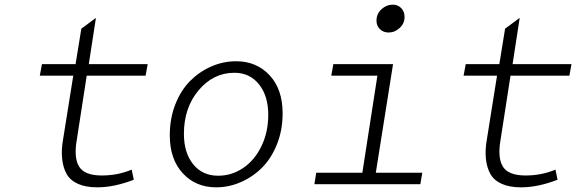

<svg xmlns="http://www.w3.org/2000/svg" viewBox="-20 -782 2446 815"><path d="M393.1 13.2Q343.8 13.2 310.8 -1.7Q277.8 -16.6 262.7 -43.7Q247.6 -70.8 243.7 -108.4Q239.7 -146 248 -191.9L291 -460.9H148.9L158.2 -509.8H300.8L325.2 -660.2L387.2 -706.1L356.9 -509.8H606.9L598.1 -460.9H348.1L306.2 -189.9Q292.5 -112.8 315.7 -75Q338.9 -37.1 412.1 -37.1Q480 -37.1 539.1 -62L547.9 -19Q464.4 13.2 393.1 13.2Z M897.5 13.2Q811 13.2 755.9 -46.4Q700.7 -106 700.7 -208Q700.7 -279.3 724.4 -339.4Q748 -399.4 787.4 -438.7Q826.7 -478 877.2 -500Q927.7 -522 982.4 -522Q1068.8 -522 1124.3 -462.6Q1179.7 -403.3 1179.7 -300.8Q1179.7 -230 1155.8 -169.9Q1131.8 -109.9 1092.3 -70.3Q1052.7 -30.8 1002 -8.8Q951.2 13.2 897.5 13.2ZM905.8 -36.1Q963.9 -36.1 1012.5 -69.1Q1061 -102.1 1089.8 -161.6Q1118.7 -221.2 1118.7 -294.9Q1118.7 -374.5 1079.6 -423.8Q1040.5 -473.1 974.6 -473.1Q885.7 -473.1 823.2 -398.9Q760.7 -324.7 760.7 -213.9Q760.7 -133.3 800 -84.7Q839.4 -36.1 905.8 -36.1Z M1629.4 -644Q1607.4 -644 1592.8 -658.2Q1578.1 -672.4 1578.1 -693.8Q1578.1 -723.1 1599.1 -742.7Q1620.1 -762.2 1647.5 -762.2Q1668.9 -762.2 1683.1 -747.6Q1697.3 -732.9 1697.3 -710Q1697.3 -682.6 1676.5 -663.3Q1655.8 -644 1629.4 -644ZM1314.5 0 1322.3 -48.8H1518.1L1582 -460.9H1386.2L1395 -509.8H1648.4L1575.2 -48.8H1772.5L1764.2 0Z M2191.9 13.2Q2142.6 13.2 2109.6 -1.7Q2076.7 -16.6 2061.5 -43.7Q2046.4 -70.8 2042.5 -108.4Q2038.6 -146 2046.9 -191.9L2089.8 -460.9H1947.8L1957 -509.8H2099.6L2124 -660.2L2186 -706.1L2155.8 -509.8H2405.8L2397 -460.9H2147L2105 -189.9Q2091.3 -112.8 2114.5 -75Q2137.7 -37.1 2210.9 -37.1Q2278.8 -37.1 2337.9 -62L2346.7 -19Q2263.2 13.2 2191.9 13.2Z"/></svg>

Font: Office Code Pro Light Italic
Style: Regular
Weight: 300
Italic angle: -9°
Designer: Nathan Rutzky & Paul D. Hunt
Foundry: Adobe Systems Incorporated
Version: Version 1.004;PS 001.004;hotconv 1.0.70;makeotf.lib2.5.58329